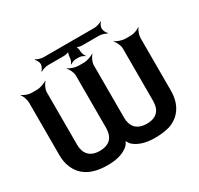

<svg xmlns="http://www.w3.org/2000/svg" viewBox="-186 -1136 1423 1374"><g transform="rotate(-30 525.5 -448.5)"><path d="M318 -824H448C464 -824 489 -830 497 -838L494 -841C486 -833 480 -808 480 -793C480 -778 471 -756 463 -748L466 -745C474 -753 496 -762 511 -762H537C552 -762 574 -753 582 -745L585 -748C577 -756 568 -778 568 -793C568 -808 562 -833 554 -841L551 -838C559 -830 584 -824 599 -824H740C760 -824 790 -814 800 -806L804 -809C794 -817 781 -841 781 -857C780 -872 791 -896 801 -904L798 -907C788 -899 758 -889 738 -889H318C298 -889 268 -899 258 -907L254 -904C264 -896 277 -872 277 -857C277 -841 264 -817 254 -809L258 -806C268 -814 298 -824 318 -824ZM722 -107C636 -107 601 -157 601 -227V-661C601 -685 619 -722 634 -735L631 -737C615 -725 575 -711 551 -711H503C479 -711 439 -725 423 -737L420 -735C435 -722 453 -685 453 -661V-227C453 -154 417 -107 332 -107C248 -107 213 -158 213 -227V-661C213 -685 231 -722 246 -735L243 -737C227 -725 187 -711 163 -711H116C92 -711 55 -725 42 -737L40 -735C52 -722 66 -685 66 -661V-227C66 -188 72 -154 85 -124C119 -42 193 10 332 10C413 10 471 -11 507 -45C516 -55 529 -75 529 -85H525C525 -75 538 -55 547 -45C583 -11 641 10 722 10C766 10 806 5 843 -5C931 -35 988 -109 988 -227V-661C988 -685 1002 -722 1014 -735L1012 -737C999 -725 962 -711 938 -711H891C867 -711 827 -725 811 -737L808 -735C823 -722 841 -685 841 -661V-227C841 -154 806 -107 722 -107Z"/></g></svg>

Font: Asimov
Style: EdgeWide
Weight: 500
Designer: Google
Version: Version 2.000980: 2014